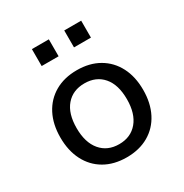

<svg xmlns="http://www.w3.org/2000/svg" viewBox="-166 -835 929 972"><g transform="rotate(-30 298.5 -348.5)"><path d="M298 9Q224 9 169.5 -22.5Q115 -54 85.5 -111.5Q56 -169 56 -246Q56 -323 85.5 -380Q115 -437 169.5 -468.5Q224 -500 298 -500Q372 -500 426.5 -468.5Q481 -437 510.5 -380Q540 -323 540 -246Q540 -169 510.5 -111.5Q481 -54 426.5 -22.5Q372 9 298 9ZM298 -68Q366 -68 405.5 -115Q445 -162 445 -246Q445 -331 405.5 -377Q366 -423 298 -423Q230 -423 190.5 -377Q151 -331 151 -246Q151 -162 190.5 -115Q230 -68 298 -68ZM344 -607V-706H443V-607ZM155 -607V-706H254V-607Z"/></g></svg>

Font: Nunito Sans 10pt Medium
Style: Regular
Weight: 500
Designer: Vernon Adams
Foundry: Vernon Adams
Version: Version 3.101;gftools[0.9.27]